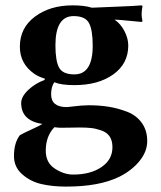

<svg xmlns="http://www.w3.org/2000/svg" viewBox="-20 -459 601 717"><path d="M459 -289.1Q459 -221.2 403.1 -181.2Q347.2 -141.1 257.8 -141.1Q208.5 -141.1 182.6 -151.9Q170.9 -134.3 170.9 -106.9Q170.9 -59.1 229 -59.1Q231 -59.1 235.6 -59.6Q240.2 -60.1 248 -61Q286.1 -65.9 311 -65.9Q351.1 -65.9 385 -60.5Q418.9 -55.2 453.9 -42Q488.8 -28.8 509.3 -0.5Q529.8 27.8 529.8 67.9Q529.8 106.9 501 142.3Q472.2 177.7 426.3 200.7Q350.1 238.3 225.1 237.8Q176.3 237.8 135.3 228.5Q94.2 219.2 63.2 192.1Q32.2 165 32.2 124Q32.2 74.2 54.2 45.9Q65.4 39.1 96.2 25.1Q127 11.2 138.2 3.9Q59.1 -8.3 59.1 -74.2Q59.1 -98.1 85.4 -123Q111.8 -147.9 146 -160.2L147.9 -165Q123 -172.9 108.4 -183.1Q53.7 -221.2 54.2 -285.2Q54.2 -355 110.6 -397Q167 -439 251 -439Q295.9 -439 323.2 -430.2Q351.1 -431.6 416.5 -434.1Q481.9 -436.5 508.8 -439L512.2 -436Q509.3 -421.9 508.8 -407.2Q508.8 -393.6 512.2 -379.9L508.8 -377Q496.1 -377.9 460.4 -381.6Q424.8 -385.3 407.7 -385.7Q430.7 -370.1 444.8 -342.8Q459 -315.4 459 -289.1ZM326.2 -288.1Q326.2 -348.1 312 -373.5Q297.9 -398.9 254.9 -398.9Q187 -398.9 187 -290Q187 -231 200.9 -206.1Q214.8 -181.2 257.8 -181.2Q326.2 -181.2 326.2 -288.1ZM183.1 16.1Q150.9 49.3 150.9 104Q150.9 148.9 185.1 170.9Q219.2 192.9 252.9 192.9Q317.9 192.9 358.9 165Q399.9 137.2 399.9 90.8Q399.9 65.9 389.4 50.5Q378.9 35.2 358.4 28.1Q337.9 21 319.8 19Q301.8 17.1 275.9 17.1Q271 17.1 247.1 17.6Q223.1 18.1 206.1 18.1Q199.2 18.1 183.1 16.1Z"/></svg>

Font: Linux Biolinum
Style: Bold
Weight: 700
Designer: Philipp H. Poll
Foundry: Philipp H. Poll
Version: Version 1.3.2 ; ttfautohint (v0.9)